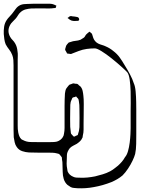

<svg xmlns="http://www.w3.org/2000/svg" viewBox="-26 -755 754 1020"><path d="M698 -171V-43Q698 -21 697.5 9.5Q697 40 692 63Q688 78 678 99Q668 120 654 141Q640 162 625 177Q612 188 597.5 196.5Q583 205 567 212Q519 231 472 239Q451 243 429.5 244.5Q408 246 386 245Q377 244 367.5 243.5Q358 243 350 239L341 233Q339 231 336.5 230Q334 229 332 227Q318 214 312.5 195.5Q307 177 307 157Q307 137 306 122Q306 114 305.5 106Q305 98 303 90Q303 88 303 84.5Q303 81 301 79Q300 77 298 74.5Q296 72 294 70L288 63Q286 62 282.5 61.5Q279 61 277 60Q266 57 254.5 56.5Q243 56 232 56Q210 56 180.5 56Q151 56 128 55Q110 54 92 48Q74 42 63 26Q55 15 52 1Q49 -13 47 -26Q46 -46 46 -66.5Q46 -87 46 -107Q46 -116 46 -146.5Q46 -177 46 -217Q46 -257 46 -297.5Q46 -338 46 -368.5Q46 -399 46 -408Q46 -422 45 -436Q44 -450 39 -463Q33 -479 22.5 -492Q12 -505 4 -520Q-1 -533 -3 -547Q-5 -561 -6 -574Q-7 -594 -4 -613.5Q-1 -633 10 -649Q16 -658 24 -666Q32 -674 39 -683Q49 -696 58.5 -709Q68 -722 84 -729Q92 -732 101 -733Q110 -734 118 -734Q133 -735 147.5 -735Q162 -735 177 -735H224Q232 -735 239.5 -735Q247 -735 254 -733Q258 -732 261.5 -730.5Q265 -729 269 -727Q270 -726 271.5 -726Q273 -726 273 -725Q274 -724 272.5 -721.5Q271 -719 271 -718Q271 -714 270 -713Q269 -712 266 -712Q263 -712 261 -712Q254 -711 248 -710.5Q242 -710 234 -710Q212 -710 188 -710.5Q164 -711 141 -710Q125 -709 110 -705Q95 -701 83 -690Q75 -683 69.5 -673.5Q64 -664 57 -656Q50 -648 41.5 -640Q33 -632 28 -623Q10 -591 28 -559Q33 -550 41 -542Q49 -534 54 -525Q65 -507 67 -482Q69 -471 68.5 -459.5Q68 -448 68 -437V-88Q68 -79 68.5 -69.5Q69 -60 71 -51Q73 -41 76.5 -32Q80 -23 87 -16Q90 -13 96 -11Q114 -1 135.5 -0.5Q157 0 177 0H240Q249 0 259 -0.5Q269 -1 277 -3Q287 -6 296.5 -13.5Q306 -21 310 -31Q312 -34 312.5 -38Q313 -42 314 -45Q317 -60 317 -75.5Q317 -91 317 -107V-192Q317 -209 317.5 -225.5Q318 -242 319 -258Q320 -265 321.5 -272.5Q323 -280 327 -286L334 -295Q336 -297 338 -300Q340 -303 342 -304Q344 -306 347 -306.5Q350 -307 352 -308Q355 -309 358 -310.5Q361 -312 363 -312Q368 -312 374 -310Q376 -310 379.5 -310Q383 -310 385 -309Q387 -308 389.5 -306Q392 -304 393 -302Q399 -298 401 -296Q410 -286 413 -272Q416 -258 417 -246Q419 -231 419 -202Q419 -173 418.5 -143.5Q418 -114 418 -99Q418 -83 418 -66.5Q418 -50 414 -35Q413 -31 413 -27.5Q413 -24 411 -22Q407 -12 399 -4.5Q391 3 382 9Q373 14 363 19Q353 24 345 32Q342 35 339 40.5Q336 46 334 50Q330 58 329.5 68Q329 78 329 87Q328 100 328 114Q328 128 331 142Q331 147 333 155Q341 175 363 184Q371 188 380.5 188.5Q390 189 398 189Q418 190 438.5 188Q459 186 479 182Q499 177 519.5 171Q540 165 559 155Q570 149 580.5 141Q591 133 601 125Q612 115 621.5 104Q631 93 638 80Q648 69 654 48Q660 27 663 3Q666 -21 667 -42Q668 -63 668 -74V-167Q668 -178 668.5 -206.5Q669 -235 668 -269Q667 -303 663 -331.5Q659 -360 650 -371Q640 -382 616.5 -403Q593 -424 565.5 -446Q538 -468 513.5 -483Q489 -498 478 -498Q456 -498 434.5 -495Q413 -492 392 -484L361 -472Q359 -471 356 -470Q353 -469 351 -468Q347 -468 343.5 -469Q340 -470 336 -470Q332 -470 330 -471Q329 -472 329 -473.5Q329 -475 328 -476Q327 -479 324 -483Q321 -487 320 -491Q320 -493 321 -497.5Q322 -502 323 -504Q324 -512 330 -519L339 -529Q341 -530 344 -530.5Q347 -531 349 -532Q362 -537 375.5 -538Q389 -539 402 -544Q406 -546 410 -549Q414 -552 418 -554Q423 -557 426 -563Q429 -569 433 -573L442 -581Q444 -582 446 -584Q448 -586 449 -586Q451 -587 452 -585.5Q453 -584 454 -583Q457 -580 460 -578Q463 -576 464 -571Q466 -563 469.5 -553.5Q473 -544 479 -537Q481 -534 486 -530Q491 -526 495 -524Q505 -519 516 -516Q527 -513 537 -508Q558 -499 576 -484Q596 -469 610 -449.5Q624 -430 636 -409Q650 -387 664 -361Q678 -335 685 -312Q692 -297 694.5 -269.5Q697 -242 697.5 -214.5Q698 -187 698 -171ZM395 -653Q394 -652 393.5 -649Q393 -646 391 -645Q390 -644 386 -644Q382 -644 380 -644Q372 -643 362 -644Q352 -645 344 -651Q338 -655 335 -658Q334 -658 333.5 -658.5Q333 -659 333 -659Q333 -661 335 -661L344 -668Q348 -670 352 -669.5Q356 -669 360 -668Q366 -668 371 -667Q376 -666 382 -665Q384 -664 386 -664Q388 -664 389 -663Q393 -660 395 -653ZM347 -169Q347 -147 346.5 -125Q346 -103 347 -81Q348 -74 348.5 -67.5Q349 -61 350 -54Q350 -52 350.5 -49Q351 -46 352 -44Q354 -41 357.5 -38Q361 -35 363 -32Q365 -31 365.5 -30Q366 -29 367 -29Q368 -29 373 -31Q375 -33 379.5 -34.5Q384 -36 386 -37Q388 -39 388.5 -42.5Q389 -46 390 -48Q393 -56 394 -63.5Q395 -71 396 -79Q397 -102 396.5 -128.5Q396 -155 396 -177Q396 -188 395.5 -197.5Q395 -207 393 -217Q392 -219 392 -222.5Q392 -226 391 -227Q390 -230 387 -233Q384 -236 382 -238Q381 -239 380.5 -240.5Q380 -242 378 -242Q376 -243 373 -240Q370 -239 366 -238.5Q362 -238 360 -236Q358 -235 356.5 -230.5Q355 -226 354 -224Q348 -213 347.5 -198.5Q347 -184 347 -169Z"/></svg>

Font: Rubik Vinyl
Style: Regular
Weight: 400
Designer: Hubert and Fischer, NaN
Foundry: Hubert and Fischer, NaN
Version: Version 2.200